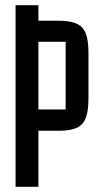

<svg xmlns="http://www.w3.org/2000/svg" viewBox="-20 -720 378 740"><path d="M40 0H128V-216H204C297 -216 321 -245 321 -346V-511C321 -611 297 -640 204 -640H128V-700H40ZM128 -298V-559H233V-298Z"/></svg>

Font: Queering
Style: Regular
Weight: 400
Designer: Adam Naccarato
Foundry: adamnac
Version: Version 2.000;hotconv 1.0.109;makeotfexe 2.5.65596